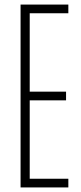

<svg xmlns="http://www.w3.org/2000/svg" viewBox="-20 -820 354 840"><path d="M70 0V-800H279V-762H110V-419H269V-381H110V-38H279V0Z"/></svg>

Font: Big Shoulders Text Thin Thin
Style: Regular
Weight: 250
Version: Version 2.002